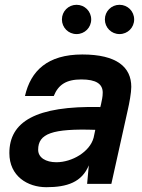

<svg xmlns="http://www.w3.org/2000/svg" viewBox="-20 -766 593 800"><path d="M323 -539C178 -539 108 -471 84 -366H204C223 -413 256 -435 319 -435C381 -435 408 -416 408 -380C408 -362 404 -347 401 -332L398 -320C127 -326 19 -258 19 -128C19 -32 95 14 173 14C260 14 321 -7 350 -77L343 0H444L512 -306C519 -336 527 -380 527 -404C527 -486 467 -539 323 -539ZM139 -142C139 -209 197 -231 377 -225L370 -192C354 -133 280 -90 215 -90C171 -90 139 -109 139 -142ZM238 -685C238 -651 265 -624 299 -624C333 -624 360 -651 360 -685C360 -719 333 -746 299 -746C265 -746 238 -719 238 -685ZM417 -685C417 -651 444 -624 478 -624C512 -624 539 -651 539 -685C539 -719 512 -746 478 -746C444 -746 417 -719 417 -685Z"/></svg>

Font: Nacelle SemiBold
Style: Italic
Weight: 600
Italic angle: -12°
Designer: Sora Sagano
Foundry: Sora Sagano
Version: Version 1.000;FEAKit 1.0